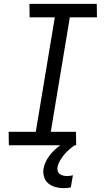

<svg xmlns="http://www.w3.org/2000/svg" viewBox="-20 -755 540 998"><path d="M376 0H26L25 -70H166L265 -665H134L133 -735H483L484 -665H343L244 -70H375ZM312 223Q290 223 269 217.5Q248 212 232 199Q216 186 209.5 165.5Q203 145 206 123Q211 94 228 67.5Q245 41 268.5 20Q292 -1 319.5 -16Q347 -31 375 -39L369 0Q353 10 339 22.5Q325 35 313 49.5Q301 64 291.5 80.5Q282 97 279 114Q277 124 280 134Q283 144 290.5 149.5Q298 155 308 157.5Q318 160 328 160Q336 160 344 159Q352 158 359 156L348 219Q339 221 330 222Q321 223 312 223Z"/></svg>

Font: Iosevka Oblique
Style: Regular
Weight: 400
Italic angle: -9°
Monospace: yes
Designer: Belleve Invis
Foundry: Belleve Invis
Version: Version 32.5.0; ttfautohint (v1.8.4)